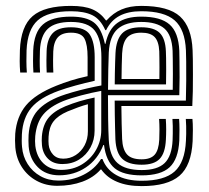

<svg xmlns="http://www.w3.org/2000/svg" viewBox="-20 -629 716 658"><path d="M176.2 7.8Q137.5 7.8 106.2 -9Q75 -25.8 55.5 -55.4Q36 -85 32.5 -123.8Q31.5 -136 31.5 -147.4Q31.5 -158.8 32.2 -170.8Q37 -229.5 69.2 -268Q101.5 -306.5 173 -335.2Q197.2 -345 222.4 -352.9Q247.5 -360.8 280.2 -368V-432.5Q280.2 -476.2 269.5 -496.6Q258.8 -517 223.2 -517Q192.2 -517 178 -500.8Q163.8 -484.5 162.5 -452.5Q162 -443 161.9 -422.4Q161.8 -401.8 162.8 -380.5H140Q139 -402.8 139.1 -422Q139.2 -441.2 139.8 -454.5Q141.2 -494 160.1 -514.8Q179 -535.5 223.2 -535.5Q272 -535.5 288.2 -509.8Q304.5 -484 304.5 -432.8V-352.2Q272.2 -345 239.6 -336.1Q207 -327.2 181 -317.8Q116.8 -294.5 87.5 -259.9Q58.2 -225.2 55 -168.8Q54.5 -157.8 54.5 -146.6Q54.5 -135.5 55.5 -125.5Q58.2 -92.8 74.8 -66.8Q91.2 -40.8 118.4 -25.5Q145.5 -10.2 180 -10.2Q227.2 -10.2 266.1 -29.9Q305 -49.5 326.2 -84H331.2Q344.5 -48.2 378.8 -28.9Q413 -9.5 465.5 -9.5Q542.8 -9.5 578.2 -41.1Q613.8 -72.8 617.2 -146.5Q618 -156.8 618.1 -170Q618.2 -183.2 618 -196.9Q617.8 -210.5 616.8 -221.5H639.5Q641 -206 641 -183.8Q641 -161.5 640.2 -145.5Q636 -61.8 594.9 -26.5Q553.8 8.8 465.5 8.8Q416.2 8.8 381.5 -5.8Q346.8 -20.2 327 -48.2H325Q300.8 -20.5 262.4 -6.4Q224 7.8 176.2 7.8ZM465.5 -28Q403 -28 373.2 -52.2Q343.5 -76.5 336.5 -132H334.2Q314.8 -82.2 274.2 -55.2Q233.8 -28.2 182.2 -28.2Q137 -28.5 109.5 -56.2Q82 -84 78.2 -127.2Q77.5 -136.5 77.5 -146.9Q77.5 -157.2 78 -166.8Q81.8 -219.5 108.5 -249.8Q135.2 -280 188.8 -300.2Q205 -306.2 229 -313.1Q253 -320 279.1 -326.1Q305.2 -332.2 327.5 -336.2V-432.5Q327.5 -494.2 304.8 -524Q282 -553.8 223.2 -553.8Q169.2 -553.8 144.1 -530.5Q119 -507.2 116.8 -455Q116.2 -440.2 116.1 -420.6Q116 -401 117.2 -380.5H94.5Q93.2 -401 93.2 -420.6Q93.2 -440.2 93.8 -455.8Q96.5 -518.2 127 -545.1Q157.5 -572 223.2 -572Q275.5 -572 301.6 -552.1Q327.8 -532.2 339.5 -478.8H341.5Q351.8 -528.5 381.9 -550.2Q412 -572 464 -572Q530.8 -572 561.2 -545Q591.8 -518 594.5 -455.2Q594.8 -446 595.1 -421Q595.5 -396 595.5 -364.2Q595.5 -332.5 594.5 -302.8H350Q350 -262.5 350.6 -221Q351.2 -179.5 352.8 -149Q355.8 -93.8 382.9 -70Q410 -46.2 465.5 -46.2Q519.5 -46.2 544.2 -70.1Q569 -94 571.5 -148.8Q572 -159.5 572.1 -171.9Q572.2 -184.2 572.1 -196.9Q572 -209.5 571 -221.5H593.8Q595 -205.5 595.1 -185.1Q595.2 -164.8 594.5 -147.5Q591.2 -83.5 561.2 -55.8Q531.2 -28 465.5 -28ZM189.8 -46.8Q230.5 -46.8 261.4 -65.9Q292.2 -85 309.6 -116.1Q327 -147.2 327 -183.2V-317.5Q295 -311.8 257.9 -302Q220.8 -292.2 196.5 -282.5Q151 -263.8 128.2 -236.5Q105.5 -209.2 100.8 -162.8Q100 -154.2 100.1 -145.5Q100.2 -136.8 101 -129Q105.8 -91.2 129 -69Q152.2 -46.8 189.8 -46.8ZM193.8 -66.8Q162.8 -66.8 144.6 -84.9Q126.5 -103 123.8 -131.2Q123 -139.5 123 -147.1Q123 -154.8 123.5 -161.8Q126.8 -201.2 146 -224.9Q165.2 -248.5 204 -264.8Q228.5 -274.8 252.2 -281.9Q276 -289 304.2 -294.8V-181.2Q304.2 -149.8 290.1 -123.8Q276 -97.8 251.1 -82.2Q226.2 -66.8 193.8 -66.8ZM196.8 -85.2Q220.2 -85.2 239.5 -97.6Q258.8 -110 270 -131.2Q281.2 -152.5 281.2 -179.2V-271.8Q265 -267.5 247.5 -261.1Q230 -254.8 211.8 -247.2Q178.5 -232.8 163.4 -213Q148.2 -193.2 146.5 -160.8Q146 -152.2 146.1 -145.6Q146.2 -139 146.8 -133Q148.8 -113.8 161.6 -99.5Q174.5 -85.2 196.8 -85.2ZM465.5 -64.5Q420.5 -64.5 399.2 -84.5Q378 -104.5 375.5 -151Q375 -167.2 374.4 -189.4Q373.8 -211.5 373.4 -236.1Q373 -260.8 373 -284.2H617Q618 -314.8 618.2 -351.4Q618.5 -388 618.1 -417.6Q617.8 -447.2 617.2 -456.5Q614 -528.2 578.4 -559.4Q542.8 -590.5 464 -590.5Q419.5 -590.5 389.8 -574.8Q360 -559 343.8 -525.8H340.8Q324.2 -563.2 296.5 -576.9Q268.8 -590.5 223.2 -590.5Q144 -590.5 109 -559Q74 -527.5 71 -456.2Q70.5 -439 70.5 -419.5Q70.5 -400 72 -380.5H49.2Q47.5 -402.2 47.5 -419.5Q47.5 -436.8 48.2 -457.2Q51.5 -539 92 -573.9Q132.5 -608.8 223.2 -608.8Q269.2 -608.8 296.5 -597.1Q323.8 -585.5 343.2 -559H345.2Q367.8 -584.5 396.5 -596.6Q425.2 -608.8 464 -608.8Q557.5 -608.8 597.1 -572.4Q636.8 -536 640 -457.2Q640.5 -447 640.9 -424.4Q641.2 -401.8 641.2 -373.1Q641.2 -344.5 640.8 -316.1Q640.2 -287.8 639 -265.8H396Q396.2 -233 396.9 -205.4Q397.5 -177.8 398.5 -152.8Q400.2 -116.8 415.2 -99.9Q430.2 -83 465.5 -83Q496.2 -83 510.1 -98.8Q524 -114.5 525.8 -150.8Q526.5 -169 526.5 -185.6Q526.5 -202.2 525.2 -221.5H548.2Q549.5 -203.2 549.5 -185.1Q549.5 -167 548.5 -149.8Q546.2 -104.2 527.1 -84.4Q508 -64.5 465.5 -64.5ZM350.2 -321.2H572Q572.5 -348 572.5 -376Q572.5 -404 572.1 -425.6Q571.8 -447.2 571.5 -454.8Q569 -509.5 543 -531.6Q517 -553.8 464 -553.8Q411 -553.8 383.5 -530Q356 -506.2 352.8 -449.2Q351.8 -424.5 351.1 -390.5Q350.5 -356.5 350.2 -321.2ZM549 -339.8H373.2Q373.2 -356 373.6 -376.4Q374 -396.8 374.6 -416Q375.2 -435.2 375.8 -447.2Q378.2 -493 398.2 -514.2Q418.2 -535.5 464 -535.5Q507.5 -535.5 527.1 -516.4Q546.8 -497.2 548.5 -453.2Q549 -446 549.2 -429.6Q549.5 -413.2 549.5 -390.2Q549.5 -367.2 549 -339.8ZM396.5 -358.2H526.2Q526.5 -378.8 526.5 -397.9Q526.5 -417 526.2 -431.8Q526 -446.5 525.8 -453.2Q524.2 -487 510 -502Q495.8 -517 464 -517Q431.5 -517 416 -500.6Q400.5 -484.2 398.5 -445.8Q397.8 -427.5 397.2 -404.4Q396.8 -381.2 396.5 -358.2Z"/></svg>

Font: Big Shoulders Inline Text Thin
Style: Bold
Weight: 700
Version: Version 2.002